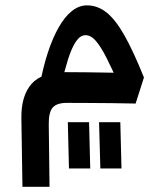

<svg xmlns="http://www.w3.org/2000/svg" viewBox="-20 -384 626 723"><path d="M64.5 319.3 60.5 60.1Q59.6 -23.4 98.6 -67.9Q137.7 -112.3 227.5 -112.3Q262.7 -112.3 303.2 -111.8Q343.8 -111.3 383.1 -110.6Q422.4 -109.9 452.6 -109.4L425.3 -71.8Q401.4 -126 380.9 -166.5Q360.4 -207 341.6 -229.2Q322.8 -251.5 302.2 -251.5Q282.2 -251.5 266.1 -227.8Q250 -204.1 236.3 -160.9Q222.7 -117.7 209 -58.1L130.4 -66.9Q142.6 -132.3 160.4 -186.5Q178.2 -240.7 200.9 -280.8Q223.6 -320.8 250.5 -342.3Q277.3 -363.8 307.6 -363.8Q347.7 -363.8 381.3 -336.9Q415 -310.1 448.7 -250.5Q482.4 -190.9 522 -92.3L490.7 5.9Q451.2 4.9 401.1 4.4Q351.1 3.9 305.4 3.7Q259.8 3.4 231.4 3.4Q194.3 3.4 178.7 20.8Q163.1 38.1 163.6 84L166.5 319.3ZM357.9 250.5 353 76.2H433.1L437.5 250.5ZM239.7 250.5 235.4 76.2H315.4L319.8 250.5Z"/></svg>

Font: Cascadia Code Medium
Style: Regular
Weight: 500
Monospace: yes
Designer: Aaron Bell
Foundry: Saja Typeworks
Version: Version 2407.024